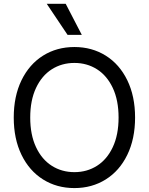

<svg xmlns="http://www.w3.org/2000/svg" viewBox="-20 -959 767 989"><path d="M363.3 9.8Q272.5 9.8 201.7 -34.7Q130.9 -79.1 90.8 -161.4Q50.8 -243.7 50.8 -353.5Q50.8 -463.4 90.8 -545.7Q130.9 -627.9 201.7 -672.4Q272.5 -716.8 363.3 -716.8Q453.6 -716.8 524.7 -672.4Q595.7 -627.9 635.7 -545.7Q675.8 -463.4 675.8 -353.5Q675.8 -243.7 635.7 -161.4Q595.7 -79.1 524.7 -34.7Q453.6 9.8 363.3 9.8ZM363.3 -634.8Q298.3 -634.8 246.8 -602.1Q195.3 -569.3 165.5 -505.9Q135.7 -442.4 135.7 -353.5Q135.7 -264.6 165.5 -201.2Q195.3 -137.7 246.8 -105Q298.3 -72.3 363.3 -72.3Q428.2 -72.3 479.7 -105Q531.2 -137.7 561 -201.2Q590.8 -264.6 590.8 -353.5Q590.8 -442.4 561 -505.9Q531.2 -569.3 479.7 -602.1Q428.2 -634.8 363.3 -634.8ZM220.7 -939.5H318.4L401.4 -779.3H328.1Z"/></svg>

Font: Pretendard Std
Style: Regular
Weight: 400
Designer: Base glyphs from Inter by Rasmus Andersson; Hangeul glyphs from Noto Sans CJK(Source Han Sans) by Jang Soo-young and Kan
Foundry: Kil Hyung-jin
Version: Version 1.309